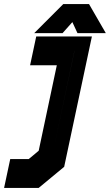

<svg xmlns="http://www.w3.org/2000/svg" viewBox="-86 -718 537 938"><path d="M-66 200 -36 59H54.5L103 18.5L191.5 -399H61L91 -540H363L227.5 97L103 200ZM31 126.5H84.5L166 56.5L278 -470H147.5V-470.5H278L166 56.5L84.5 127H31ZM223 -698H349L431 -556H292.5L267.5 -610L219.5 -556H81ZM248.5 -659 193.5 -601 248.5 -659H305.5L335.5 -601L305.5 -659Z"/></svg>

Font: Tourney Black
Style: Italic
Weight: 900
Italic angle: -12°
Version: Version 1.015